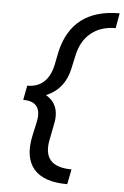

<svg xmlns="http://www.w3.org/2000/svg" viewBox="-57 -752 592 915"><g transform="rotate(5 239.0 -294.5)"><path d="M203 -501Q250 -711 478 -711L465 -639Q394 -639 347.5 -601Q301 -563 286 -494L272 -430Q251 -329 162 -292Q235 -250 211 -150L199 -88Q168 50 314 50L300 122Q186 122 139 66Q92 10 115 -95L129 -159Q151 -260 56 -260L69 -329Q165 -329 190 -436Z"/></g></svg>

Font: EauTestInfant Semibold
Style: Italic
Weight: 600
Italic angle: -12°
Designer: Christian Thalmann (Catharsis Fonts)
Version: Version 0.001;PS 000.001;hotconv 1.0.88;makeotf.lib2.5.64775